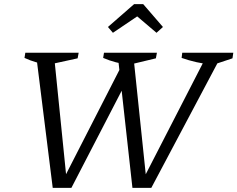

<svg xmlns="http://www.w3.org/2000/svg" viewBox="-20 -905 1144 925"><path d="M618 0 547 -641H622L685 -38H668L978 -641H1049L709 0ZM234 0 154 -641H240L301 -38H284L570 -597L603 -539L324 0ZM212 -593Q183 -597 154.5 -605Q126 -613 98 -626L102 -651H359L354 -624ZM602 -593Q569 -597 538 -605Q507 -613 477 -626L481 -651H736L731 -624ZM1007 -593Q964 -597 926.5 -605.5Q889 -614 855 -626L858 -651H1104L1100 -624ZM670 -885 765 -775 734 -747 641 -826 524 -747 500 -775 626 -885Z"/></svg>

Font: Piazzolla 24pt
Style: Italic
Weight: 400
Italic angle: -11.3°
Designer: Juan Pablo del Peral
Foundry: Huerta Tipografica
Version: Version 2.005